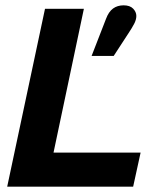

<svg xmlns="http://www.w3.org/2000/svg" viewBox="-20 -701 592 721"><path d="M7 0 149 -668H295L181 -128H508L480 0ZM324 -491 378 -630Q388 -657 404.5 -669Q421 -681 444 -681Q468 -681 480 -668.5Q492 -656 492 -641Q492 -627 483.5 -611Q475 -595 463 -577L407 -491Z"/></svg>

Font: Atkinson Hyperlegible Next
Style: Bold Italic
Weight: 700
Italic angle: -12°
Designer: Elliott Scott, Megan Eiswerth, Linus Boman, Theodore Petrosky, Letters from Sweden
Foundry: Applied Design Works, Letters from Sweden
Version: Version 2.001